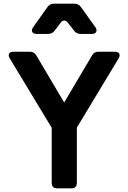

<svg xmlns="http://www.w3.org/2000/svg" viewBox="-20 -1027 700 1047"><path d="M292 0Q262 0 262 -30V-330L33 -709Q24 -725 30 -735Q36 -745 54 -745H143Q166 -745 178 -725L330 -468L482 -725Q493 -745 518 -745H606Q624 -745 630 -735Q636 -725 627 -709L399 -331V-30Q399 0 369 0ZM180 -842Q162 -842 156 -853Q150 -864 161 -879L239 -989Q252 -1007 276 -1007H385Q408 -1007 421 -989L500 -879Q510 -864 504.5 -853Q499 -842 481 -842H419Q396 -842 383 -861L351 -902Q342 -915 330.5 -915Q319 -915 310 -902L279 -861Q265 -842 242 -842Z"/></svg>

Font: Pitagon Sans Text
Style: Bold
Weight: 700
Designer: Travis Tran
Foundry: Pitagon
Version: Version 1.001; ttfautohint (v1.8.4.7-5d5b);gftools[0.9.26]